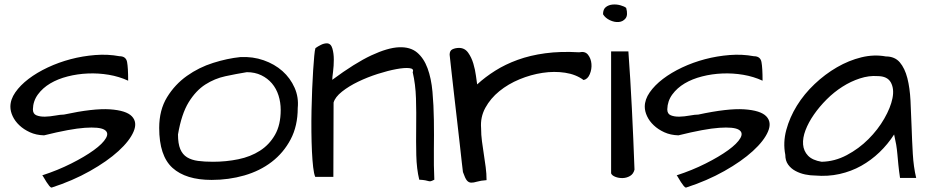

<svg xmlns="http://www.w3.org/2000/svg" viewBox="-20 -803 4139 858"><path d="M168.9 -19.5Q238.3 -42 298.3 -72.3Q358.4 -102.5 398.9 -131.8Q439.5 -161.1 453.6 -186Q467.8 -210.9 445.8 -223.6Q423.8 -236.3 359.4 -231.9Q294.9 -227.5 176.8 -198.2Q141.6 -199.2 113.8 -211.9Q85.9 -224.6 66.4 -243.2Q46.9 -261.7 36.6 -283.7Q26.4 -305.7 26.4 -326.2Q26.4 -358.4 48.3 -390.1Q70.3 -421.9 107.4 -450.2Q144.5 -478.5 193.4 -501.5Q242.2 -524.4 295.9 -538.6Q349.6 -552.7 405.8 -557.1Q461.9 -561.5 513.7 -551.8Q543 -551.8 547.9 -525.9Q552.7 -500 552.7 -442.4Q512.7 -460.9 466.3 -468.8Q419.9 -476.6 373 -474.6Q326.2 -472.7 282.2 -461.4Q238.3 -450.2 204.6 -430.2Q170.9 -410.2 149.4 -380.9Q127.9 -351.6 127 -314.5Q127 -293.9 143.1 -287.6Q159.2 -281.2 181.2 -281.7Q203.1 -282.2 227.1 -286.6Q251 -291 265.6 -291Q397.5 -319.3 470.7 -314.5Q543.9 -309.6 569.3 -283.2Q594.7 -256.8 577.1 -215.3Q559.6 -173.8 509.3 -127.9Q459 -82 381.8 -38.6Q304.7 4.9 210.9 35.2Q206.1 35.2 200.2 27.8Q194.3 20.5 188 10.7Q181.6 1 176.8 -7.8Q171.9 -16.6 168.9 -19.5Z M691.4 -231.4Q691.4 -311.5 726.6 -368.7Q761.7 -425.8 815.4 -463.9Q869.1 -502 932.6 -522Q996.1 -542 1053.7 -547.9Q1109.4 -550.8 1158.2 -533.7Q1207 -516.6 1242.2 -485.4Q1277.3 -454.1 1296.4 -411.1Q1315.4 -368.2 1310.5 -320.3Q1310.5 -240.2 1278.8 -180.2Q1247.1 -120.1 1194.3 -79.6Q1141.6 -39.1 1071.8 -19Q1002 1 925.8 1Q810.5 1 751 -52.7Q691.4 -106.4 691.4 -231.4ZM775.4 -202.1Q775.4 -161.1 785.6 -136.7Q795.9 -112.3 815.9 -100.1Q835.9 -87.9 864.7 -84Q893.6 -80.1 931.6 -80.1Q990.2 -80.1 1044.9 -91.3Q1099.6 -102.5 1141.6 -129.4Q1183.6 -156.2 1209 -200.7Q1234.4 -245.1 1234.4 -311.5Q1234.4 -345.7 1224.6 -376.5Q1214.8 -407.2 1195.3 -430.2Q1175.8 -453.1 1147.5 -466.8Q1119.1 -480.5 1083 -480.5Q1035.2 -472.7 987.3 -462.4Q939.5 -452.1 897.5 -425.3Q855.5 -398.4 823.2 -346.2Q791 -293.9 775.4 -202.1Z M1824.2 -480.5Q1831.1 -496.1 1809.6 -498.5Q1788.1 -501 1751 -494.1Q1713.9 -487.3 1668 -472.7Q1622.1 -458 1580.6 -438Q1539.1 -418 1508.3 -393.6Q1477.5 -369.1 1470.7 -344.7L1469.7 -12.7H1388.7Q1382.8 -26.4 1379.4 -56.2Q1376 -85.9 1374 -126.5Q1372.1 -167 1371.6 -214.4Q1371.1 -261.7 1372.1 -310.1Q1373 -358.4 1375 -404.8Q1377 -451.2 1379.4 -489.3Q1381.8 -527.3 1384.3 -553.2Q1386.7 -579.1 1389.6 -587.9Q1400.4 -595.7 1414.1 -602.5Q1427.7 -609.4 1441.4 -609.4Q1459 -608.4 1465.3 -586.4Q1471.7 -564.5 1471.7 -536.6Q1471.7 -508.8 1468.3 -482.4Q1464.8 -456.1 1464.8 -446.3Q1566.4 -521.5 1639.6 -555.7Q1712.9 -589.8 1763.2 -591.8Q1813.5 -593.8 1843.8 -568.4Q1874 -543 1890.6 -498Q1907.2 -453.1 1912.6 -393.1Q1918 -333 1918.9 -266.6Q1919.9 -200.2 1918.9 -131.3Q1918 -62.5 1920.9 0Q1909.2 5.9 1904.8 6.8Q1900.4 7.8 1895 6.3Q1889.6 4.9 1880.9 2.9Q1872.1 1 1853.5 0Q1841.8 -47.9 1840.3 -109.4Q1838.9 -170.9 1839.8 -235.4Q1840.8 -299.8 1838.9 -363.3Q1836.9 -426.8 1824.2 -480.5Z M1989.3 -558.6Q1989.3 -577.1 2002.4 -583Q2015.6 -588.9 2031.2 -588.9Q2056.6 -588.9 2071.8 -567.9Q2086.9 -546.9 2095.2 -519Q2103.5 -491.2 2106.9 -464.4Q2110.4 -437.5 2112.3 -425.8Q2148.4 -459 2193.4 -487.3Q2238.3 -515.6 2293.5 -535.6Q2348.6 -555.7 2416.5 -564.9Q2484.4 -574.2 2568.4 -569.3Q2594.7 -575.2 2607.9 -558.1Q2621.1 -541 2623 -517.6Q2625 -494.1 2615.7 -471.7Q2606.4 -449.2 2587.9 -445.3Q2553.7 -470.7 2505.4 -478Q2457 -485.4 2404.8 -477.5Q2352.5 -469.7 2301.8 -448.7Q2251 -427.7 2211.4 -395.5Q2171.9 -363.3 2148.9 -321.3Q2126 -279.3 2129.9 -230.5Q2129.9 -200.2 2133.8 -171.4Q2137.7 -142.6 2142.1 -113.8Q2146.5 -85 2150.4 -56.2Q2154.3 -27.3 2154.3 2Q2127.9 3.9 2111.8 8.8Q2095.7 13.7 2085 13.2Q2074.2 12.7 2066.4 3.4Q2058.6 -5.9 2048.8 -34.2Q2047.9 -41 2043.9 -75.2Q2040 -109.4 2034.7 -158.2Q2029.3 -207 2022.5 -265.1Q2015.6 -323.2 2009.3 -379.4Q2002.9 -435.5 1997.6 -482.9Q1992.2 -530.3 1989.3 -558.6Z M2788.1 -573.2Q2796.9 -453.1 2803.7 -317.9Q2810.5 -182.6 2815.4 -44.9Q2810.5 -25.4 2795.4 -16.6Q2780.3 -7.8 2762.7 -7.3Q2745.1 -6.8 2730 -12.7Q2714.8 -18.6 2710.9 -28.3V-573.2ZM2674.8 -739.3Q2674.8 -761.7 2687.5 -771.5Q2700.2 -781.2 2717.8 -782.7Q2735.4 -784.2 2752.9 -779.3Q2770.5 -774.4 2778.3 -767.6Q2787.1 -735.4 2775.4 -720.7Q2763.7 -706.1 2744.6 -704.6Q2725.6 -703.1 2705.1 -712.9Q2684.6 -722.7 2674.8 -739.3Z M3003.9 -19.5Q3073.2 -42 3133.3 -72.3Q3193.4 -102.5 3233.9 -131.8Q3274.4 -161.1 3288.6 -186Q3302.7 -210.9 3280.8 -223.6Q3258.8 -236.3 3194.3 -231.9Q3129.9 -227.5 3011.7 -198.2Q2976.6 -199.2 2948.7 -211.9Q2920.9 -224.6 2901.4 -243.2Q2881.8 -261.7 2871.6 -283.7Q2861.3 -305.7 2861.3 -326.2Q2861.3 -358.4 2883.3 -390.1Q2905.3 -421.9 2942.4 -450.2Q2979.5 -478.5 3028.3 -501.5Q3077.1 -524.4 3130.9 -538.6Q3184.6 -552.7 3240.7 -557.1Q3296.9 -561.5 3348.6 -551.8Q3377.9 -551.8 3382.8 -525.9Q3387.7 -500 3387.7 -442.4Q3347.7 -460.9 3301.3 -468.8Q3254.9 -476.6 3208 -474.6Q3161.1 -472.7 3117.2 -461.4Q3073.2 -450.2 3039.6 -430.2Q3005.9 -410.2 2984.4 -380.9Q2962.9 -351.6 2961.9 -314.5Q2961.9 -293.9 2978 -287.6Q2994.1 -281.2 3016.1 -281.7Q3038.1 -282.2 3062 -286.6Q3085.9 -291 3100.6 -291Q3232.4 -319.3 3305.7 -314.5Q3378.9 -309.6 3404.3 -283.2Q3429.7 -256.8 3412.1 -215.3Q3394.5 -173.8 3344.2 -127.9Q3293.9 -82 3216.8 -38.6Q3139.6 4.9 3045.9 35.2Q3041 35.2 3035.2 27.8Q3029.3 20.5 3022.9 10.7Q3016.6 1 3011.7 -7.8Q3006.8 -16.6 3003.9 -19.5Z M3975.6 -202.1Q3947.3 -158.2 3910.2 -122.6Q3873 -86.9 3828.6 -62Q3784.2 -37.1 3731.9 -25.4Q3679.7 -13.7 3622.1 -18.6Q3601.6 -18.6 3578.1 -23.4Q3554.7 -28.3 3534.7 -39.1Q3514.6 -49.8 3502 -67.4Q3489.3 -85 3489.3 -111.3Q3478.5 -166 3493.7 -222.2Q3508.8 -278.3 3541 -330.6Q3573.2 -382.8 3620.1 -427.2Q3667 -471.7 3720.2 -502.4Q3773.4 -533.2 3829.6 -546.9Q3885.7 -560.5 3938.5 -550.8Q3978.5 -550.8 4001 -524.4Q4023.4 -498 4034.7 -454.1Q4045.9 -410.2 4048.8 -353Q4051.8 -295.9 4053.7 -235.4Q4055.7 -174.8 4059.1 -115.7Q4062.5 -56.6 4074.2 -7.8H4002Q3997.1 -41 3994.6 -66.4Q3992.2 -91.8 3990.2 -113.8Q3988.3 -135.7 3984.9 -156.2Q3981.4 -176.8 3975.6 -202.1ZM3901.4 -462.9Q3863.3 -465.8 3822.8 -452.6Q3782.2 -439.5 3744.6 -415.5Q3707 -391.6 3674.3 -358.9Q3641.6 -326.2 3617.2 -291Q3592.8 -255.9 3579.6 -221.2Q3566.4 -186.5 3568.8 -157.2Q3571.3 -127.9 3590.8 -107.4Q3610.4 -86.9 3651.4 -80.1Q3710 -81.1 3764.2 -109.9Q3818.4 -138.7 3860.8 -181.2Q3903.3 -223.6 3931.6 -272.9Q3960 -322.3 3968.3 -364.3Q3976.6 -406.2 3960.9 -434.6Q3945.3 -462.9 3901.4 -462.9Z"/></svg>

Font: Architects Daughter-petzku
Style: Regular
Weight: 400
Designer: Kimberly Geswein
Foundry: Kimberly Geswein
Version: Version 1.000 2010 initial release